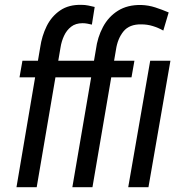

<svg xmlns="http://www.w3.org/2000/svg" viewBox="-20 -782 762 802"><path d="M133.3 0H48.8L147.9 -584Q154.8 -631.8 175 -672.9Q195.3 -713.9 231.4 -738.5Q267.6 -763.2 320.8 -761.7Q335 -761.7 348.4 -759Q361.8 -756.3 375.5 -752.9L363.8 -679.2Q354 -681.6 344.5 -683.3Q335 -685.1 324.7 -685.1Q295.9 -685.1 277.1 -670.4Q258.3 -655.8 247.6 -632.6Q236.8 -609.4 232.9 -584ZM309.6 -528.3 297.4 -459H61.5L73.7 -528.3ZM366.2 0H282.2L380.4 -573.7Q387.2 -626.5 410.2 -669.4Q433.1 -712.4 472.9 -737.3Q512.7 -762.2 569.3 -761.2Q600.1 -760.3 628.7 -751Q657.2 -741.7 684.6 -730L662.1 -654.3Q641.6 -666 618.4 -673.1Q595.2 -680.2 570.8 -680.2Q520.5 -681.2 495.8 -650.9Q471.2 -620.6 464.4 -574.2ZM541.5 -528.3 529.3 -459H294.9L307.6 -528.3ZM691.9 -528.3 600.1 0H515.6L607.4 -528.3Z"/></svg>

Font: Roboto Condensed
Style: Italic
Weight: 400
Italic angle: -12°
Designer: Christian Robertson
Foundry: Google
Version: Version 3.0